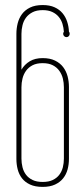

<svg xmlns="http://www.w3.org/2000/svg" viewBox="-20 -730 334 760"><path d="M252.9 -101.1Q252.9 -79.6 247.6 -59.6Q242.2 -39.6 230 -24.2Q217.8 -8.8 197.8 0.5Q177.7 9.8 148.9 9.8Q119.1 9.8 99.1 0.5Q79.1 -8.8 67.1 -24.2Q55.2 -39.6 50 -59.6Q44.9 -79.6 44.9 -101.1V-368.2V-378.9V-596.2Q44.9 -617.2 50 -637.7Q55.2 -658.2 67.1 -674.3Q79.1 -690.4 99.1 -700.2Q119.1 -710 148.9 -710Q176.8 -710 196 -701.2Q215.3 -692.4 227.5 -677.7Q239.7 -663.1 245.8 -644.3Q252 -625.5 252.9 -605Q254.4 -603.5 255.1 -601.1Q255.9 -598.6 255.9 -596.2Q255.9 -590.8 252.2 -586.9Q248.5 -583 243.2 -583Q237.8 -583 233.9 -586.9Q230 -590.8 230 -596.2Q230 -601.1 232.9 -604Q231.9 -620.1 227.3 -635.5Q222.7 -650.9 212.6 -663.1Q202.6 -675.3 187 -682.6Q171.4 -689.9 148.9 -689.9Q125 -689.9 108.9 -681.6Q92.8 -673.3 83 -660.2Q73.2 -647 69.1 -630.1Q64.9 -613.3 64.9 -596.2V-454.1Q77.1 -475.1 97.9 -487.5Q118.7 -500 148.9 -500Q177.7 -500 197.8 -490.2Q217.8 -480.5 230 -464.4Q242.2 -448.2 247.6 -427.7Q252.9 -407.2 252.9 -386.2ZM64.9 -102.1Q64.9 -84.5 69.1 -67.9Q73.2 -51.3 83 -38.3Q92.8 -25.4 108.9 -17.6Q125 -9.8 148.9 -9.8Q172.9 -9.8 189 -17.6Q205.1 -25.4 214.8 -38.3Q224.6 -51.3 228.8 -67.9Q232.9 -84.5 232.9 -102.1V-384.8Q232.9 -402.3 228.8 -419.2Q224.6 -436 214.8 -449.7Q205.1 -463.4 189 -471.7Q172.9 -480 148.9 -480Q125 -480 108.9 -471.7Q92.8 -463.4 83 -449.7Q73.2 -436 69.1 -419.2Q64.9 -402.3 64.9 -384.8Z"/></svg>

Font: Wire One
Style: Regular
Weight: 400
Designer: Alexei Vanyashin, Gayaneh Bagdasaryan
Foundry: Cyreal Type Foundry
Version: Version 1.000